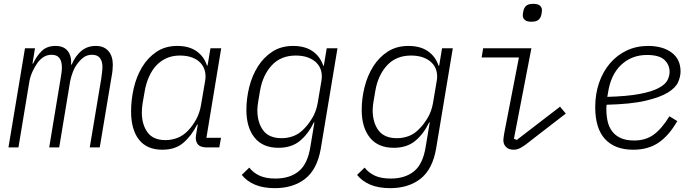

<svg xmlns="http://www.w3.org/2000/svg" viewBox="-20 -767 3640 999"><path d="M24 0 110 -516H162L149 -436H152Q170 -475 197 -501.5Q224 -528 269 -528Q312 -528 332.5 -501.5Q353 -475 350 -431H353Q372 -476 403 -502Q434 -528 479 -528Q521 -528 544 -501.5Q567 -475 567 -430Q567 -418 565.5 -402Q564 -386 561 -371L499 0H447L507 -359Q509 -375 511 -391Q513 -407 513 -419Q513 -448 500 -465Q487 -482 459 -482Q436 -482 419 -471Q402 -460 386 -440Q370 -420 360 -395Q350 -370 345 -344L288 0H236L295 -356Q298 -373 300 -388Q302 -403 302 -416Q302 -482 249 -482Q225 -482 207 -470.5Q189 -459 175 -440Q161 -420 149.5 -395.5Q138 -371 133 -344L76 0Z M825 12Q744 12 703 -40.5Q662 -93 662 -187Q662 -248 676 -308.5Q690 -369 719.5 -418Q749 -467 794.5 -497.5Q840 -528 902 -528Q963 -528 1002 -501Q1041 -474 1057 -426H1060L1075 -516H1131L1054 -50H1130L1121 0H1056Q1021 0 1008 -18Q995 -36 1000 -64L1009 -119H1006Q976 -60 934 -24Q892 12 825 12ZM841 -38Q873 -38 903 -49.5Q933 -61 959 -88Q982 -112 1000.5 -145.5Q1019 -179 1026 -221L1048 -350Q1052 -376 1045.5 -399.5Q1039 -423 1022.5 -440.5Q1006 -458 979 -468Q952 -478 916 -478Q877 -478 846 -464Q815 -450 792.5 -425.5Q770 -401 755 -367Q740 -333 733 -293L722 -230Q720 -216 719 -204.5Q718 -193 718 -182Q718 -119 747.5 -78.5Q777 -38 841 -38Z M1410 212Q1350 212 1307 194Q1264 176 1238 143L1277 105Q1298 132 1330.5 147Q1363 162 1413 162Q1488 162 1534.5 124Q1581 86 1595 -4L1616 -130H1613Q1584 -70 1540.5 -34Q1497 2 1429 2Q1347 2 1304.5 -51Q1262 -104 1262 -195Q1262 -255 1277 -314.5Q1292 -374 1322 -421.5Q1352 -469 1397.5 -498.5Q1443 -528 1505 -528Q1567 -528 1606.5 -500.5Q1646 -473 1662 -425H1665L1680 -516H1736L1649 7Q1630 115 1567.5 163.5Q1505 212 1410 212ZM1445 -48Q1478 -48 1508 -59.5Q1538 -71 1564 -99Q1584 -119 1604.5 -152.5Q1625 -186 1633 -231L1653 -350Q1657 -376 1650.5 -399.5Q1644 -423 1626.5 -440.5Q1609 -458 1582 -468Q1555 -478 1519 -478Q1441 -478 1394 -427Q1347 -376 1333 -295L1324 -242Q1322 -228 1320.5 -217Q1319 -206 1319 -195Q1319 -129 1349.5 -88.5Q1380 -48 1445 -48Z M2010 212Q1950 212 1907 194Q1864 176 1838 143L1877 105Q1898 132 1930.5 147Q1963 162 2013 162Q2088 162 2134.5 124Q2181 86 2195 -4L2216 -130H2213Q2184 -70 2140.5 -34Q2097 2 2029 2Q1947 2 1904.5 -51Q1862 -104 1862 -195Q1862 -255 1877 -314.5Q1892 -374 1922 -421.5Q1952 -469 1997.5 -498.5Q2043 -528 2105 -528Q2167 -528 2206.5 -500.5Q2246 -473 2262 -425H2265L2280 -516H2336L2249 7Q2230 115 2167.5 163.5Q2105 212 2010 212ZM2045 -48Q2078 -48 2108 -59.5Q2138 -71 2164 -99Q2184 -119 2204.5 -152.5Q2225 -186 2233 -231L2253 -350Q2257 -376 2250.5 -399.5Q2244 -423 2226.5 -440.5Q2209 -458 2182 -468Q2155 -478 2119 -478Q2041 -478 1994 -427Q1947 -376 1933 -295L1924 -242Q1922 -228 1920.5 -217Q1919 -206 1919 -195Q1919 -129 1949.5 -88.5Q1980 -48 2045 -48Z M2746 -654Q2720 -654 2710 -664Q2700 -674 2700 -686Q2700 -691 2701 -697.5Q2702 -704 2703 -709Q2706 -726 2717.5 -736.5Q2729 -747 2754 -747Q2780 -747 2790 -737Q2800 -727 2800 -715Q2800 -710 2799 -703.5Q2798 -697 2797 -692Q2794 -675 2782.5 -664.5Q2771 -654 2746 -654ZM2653 12Q2627 12 2613 -2Q2599 -16 2599 -38Q2599 -45 2600.5 -53.5Q2602 -62 2604 -76L2680 -468H2486L2494 -516H2745L2654 -45L2669 -39L2894 -212L2924 -176L2776 -62Q2750 -42 2732.5 -28Q2715 -14 2701 -5Q2687 4 2676 8Q2665 12 2653 12Z M3275 12Q3179 12 3128 -43.5Q3077 -99 3077 -210Q3077 -278 3097 -336Q3117 -394 3153.5 -437Q3190 -480 3240.5 -504Q3291 -528 3352 -528Q3428 -528 3474.5 -493.5Q3521 -459 3521 -395Q3521 -369 3508.5 -340Q3496 -311 3456 -286Q3416 -261 3339.5 -243Q3263 -225 3136 -222Q3135 -214 3135 -207Q3135 -200 3135 -198Q3135 -165 3141.5 -136Q3148 -107 3164.5 -84.5Q3181 -62 3209 -49Q3237 -36 3280 -36Q3340 -36 3382 -67Q3424 -98 3463 -162L3504 -137Q3461 -62 3407 -25Q3353 12 3275 12ZM3346 -481Q3267 -481 3212 -429.5Q3157 -378 3143 -281L3140 -263Q3244 -266 3307.5 -278Q3371 -290 3406 -308.5Q3441 -327 3452.5 -349Q3464 -371 3464 -393Q3464 -430 3437 -455.5Q3410 -481 3346 -481Z"/></svg>

Font: IBM Plex Mono Light
Style: Italic
Weight: 300
Italic angle: -9°
Monospace: yes
Designer: Mike Abbink, Paul van der Laan, Pieter van Rosmalen
Foundry: Bold Monday
Version: Version 2.3